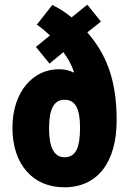

<svg xmlns="http://www.w3.org/2000/svg" viewBox="-20 -788 551 818"><path d="M203 -767 137 -683C157 -669 175 -654 193 -637L133 -588L191 -517L250 -566C271 -537 287 -508 295 -481L293 -479C275 -489 255 -493 230 -493C124 -493 33 -401 33 -243C33 -90 118 10 254 10C396 10 477 -97 477 -276C477 -455 429 -561 352 -650L410 -696L352 -768L285 -714C257 -737 229 -754 203 -767ZM255 -363C303 -363 321 -322 321 -243C321 -160 303 -118 255 -118C209 -118 189 -163 189 -241C189 -324 210 -363 255 -363Z"/></svg>

Font: Noto Sans Bengali ExtraCondensed ExtraBold
Style: Regular
Weight: 800
Width: 2
Designer: Joana Ranito - Universal Thirst; Jelle Bosma - Monotype Design Team
Foundry: Universal Thirst ehf.
Version: Version 3.000